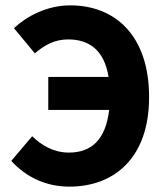

<svg xmlns="http://www.w3.org/2000/svg" viewBox="-20 -684 622 716"><path d="M239 12C402 12 536 -91 536 -322C536 -553 408 -664 242 -664C156 -664 80 -624 32 -579L110 -485C147 -517 185 -537 234 -537C316 -537 369 -494 385 -397H160V-274H387C374 -162 320 -115 237 -115C180 -115 135 -142 100 -176L22 -84C80 -21 154 12 239 12Z"/></svg>

Font: Giro Sans Regular
Style: Bold
Weight: 700
Designer: Paul D. Hunt
Foundry: Adobe Systems Incorporated
Version: Version 1.000;PS 1.0;hotconv 1.0.88;makeotf.lib2.5.647800